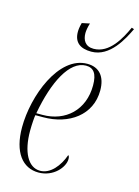

<svg xmlns="http://www.w3.org/2000/svg" viewBox="-118 -831 658 907"><g transform="rotate(15 211.5 -377.5)"><path d="M255 -606C347 -606 398 -709 423 -761L411 -765C385 -708 340 -622 262 -622C221 -622 206 -650 206 -684C206 -696 209 -714 215 -733L177 -725C171 -703 170 -690 170 -680C170 -630 200 -606 255 -606ZM162 10C235 10 283 -48 283 -88C283 -100 280 -104 277 -106C257 -49 217 0 167 0C108 0 73 -68 73 -170C73 -201 76 -240 78 -248H116C242 -248 344 -319 344 -440C344 -507 312 -546 253 -546C113 -546 32 -330 32 -177C32 -54 84 10 162 10ZM110 -258H80C109 -418 169 -536 249 -536C286 -536 305 -512 305 -454C305 -334 223 -258 110 -258Z"/></g></svg>

Font: Noto Serif Display ExtraCondensed ExtraLight
Style: Italic
Weight: 200
Width: 2
Italic angle: -12°
Designer: Monotype Design Team
Foundry: Monotype Imaging Inc.
Version: Version 2.009